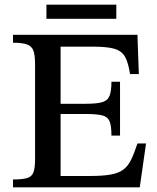

<svg xmlns="http://www.w3.org/2000/svg" viewBox="-20 -807 677 827"><path d="M582 0H36V-34Q74 -34 95 -39.5Q116 -45 123.5 -63.5Q131 -82 131 -121V-531Q131 -569 124 -588.5Q117 -608 96.5 -615.5Q76 -623 36 -623V-657H572L578 -488H540Q533 -536 519 -561.5Q505 -587 474 -596.5Q443 -606 383 -606H241V-360H349Q397 -360 420.5 -367Q444 -374 452 -394.5Q460 -415 460 -455H497V-223H460Q460 -265 452 -284.5Q444 -304 420.5 -310Q397 -316 349 -316H241V-49H367Q422 -49 456 -55Q490 -61 510.5 -76Q531 -91 544.5 -118.5Q558 -146 572 -189H609ZM481 -726H180V-787H481Z"/></svg>

Font: STIX Two Text Medium
Style: Regular
Weight: 500
Designer: Ross Mills, John Hudson & Paul Hanslow, Tiro Typeworks Ltd; with prior portions MicroPress Inc., and Coen Hoffman.
Foundry: Tiro Typeworks Ltd
Version: Version 2.13 b171